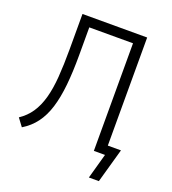

<svg xmlns="http://www.w3.org/2000/svg" viewBox="-152 -819 974 1085"><g transform="rotate(20 335.0 -277.0)"><path d="M507 151 549 0H482V-647H219V-478Q219 -379 211 -300Q203 -221 184.5 -161Q166 -101 134 -58Q102 -15 54 14L19 -33Q61 -61 88 -101Q115 -141 130.5 -196.5Q146 -252 151.5 -325.5Q157 -399 157 -492V-705H546V-55H625L567 151Z"/></g></svg>

Font: Nunito Sans 7pt Condensed Light
Style: Regular
Weight: 300
Width: 3
Designer: Vernon Adams
Foundry: Vernon Adams
Version: Version 3.101;gftools[0.9.27]